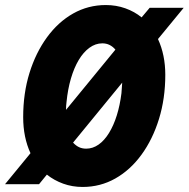

<svg xmlns="http://www.w3.org/2000/svg" viewBox="-55 -731 749 762"><path d="M-35 0 66 -123Q37 -186 37 -266Q37 -361 62 -441.5Q87 -522 131.5 -583Q176 -644 235.5 -677.5Q295 -711 365 -711Q406 -711 442.5 -698Q479 -685 507 -662L539 -700H674L572 -576Q601 -513 601 -434Q601 -340 576 -259Q551 -178 506.5 -117Q462 -56 402.5 -22.5Q343 11 273 11Q232 11 196 -2Q160 -15 131 -38L100 0ZM209 -326Q208 -319 207.5 -311Q207 -303 207 -295L403 -534Q393 -546 380 -552.5Q367 -559 351 -559Q324 -559 300 -541.5Q276 -524 257.5 -493Q239 -462 226.5 -419.5Q214 -377 209 -326ZM287 -141Q313 -141 336 -157Q359 -173 377.5 -203Q396 -233 408.5 -273Q421 -313 427 -361Q429 -381 430 -403L235 -165Q246 -153 258.5 -147Q271 -141 287 -141Z"/></svg>

Font: Red Hat Mono
Style: Italic
Weight: 400
Italic angle: -12°
Monospace: yes
Designer: Pentagram, MCKL
Foundry: MCKL
Version: Version 1.030